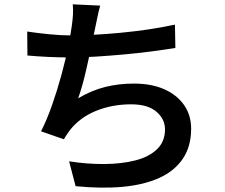

<svg xmlns="http://www.w3.org/2000/svg" viewBox="-20 -819 1040 889"><path d="M444 -793Q437 -769 432 -744Q427 -719 422 -696Q417 -672 410.5 -640Q404 -608 396 -571.5Q388 -535 379.5 -497.5Q371 -460 361.5 -426Q352 -392 342 -364Q405 -401 467.5 -416.5Q530 -432 600 -432Q681 -432 740 -406Q799 -380 832 -333Q865 -286 865 -223Q865 -141 826.5 -84Q788 -27 717 5Q646 37 548 46Q450 55 330 43L300 -72Q383 -59 462.5 -59.5Q542 -60 605.5 -76Q669 -92 706.5 -127.5Q744 -163 744 -220Q744 -268 704 -302Q664 -336 587 -336Q500 -336 425.5 -306Q351 -276 305 -218Q297 -207 290 -197Q283 -187 276 -174L170 -211Q198 -266 222 -335Q246 -404 265 -474Q284 -544 296 -604.5Q308 -665 313 -703Q317 -733 318 -754Q319 -775 317 -799ZM106 -673Q152 -666 207 -660.5Q262 -655 308 -655Q356 -655 414 -658Q472 -661 536 -667Q600 -673 665 -682.5Q730 -692 790 -705L792 -597Q743 -589 682 -581Q621 -573 555 -567Q489 -561 426 -557Q363 -553 309 -553Q254 -553 202.5 -555.5Q151 -558 107 -562Z"/></svg>

Font: Noto Sans KR SemiBold
Style: Regular
Weight: 600
Designer: Ryoko NISHIZUKA  (kana, bopomofo & ideographs); Paul D. Hunt (Latin, Greek & Cyrillic); Sandoll Communications , Soo-you
Foundry: Adobe
Version: Version 2.004-H2;hotconv 1.0.118;makeotfexe 2.5.65603